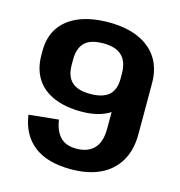

<svg xmlns="http://www.w3.org/2000/svg" viewBox="-107 -805 855 911"><g transform="rotate(15 321.0 -350.0)"><path d="M589 -232Q589 -156 557 -101.5Q525 -47 465.5 -18.5Q406 10 321 10Q206 10 140.5 -40.5Q75 -91 61 -188L207 -203Q215 -148 242.5 -119.5Q270 -91 321 -91Q378 -91 408.5 -123Q439 -155 439 -221V-482L589 -481ZM318 -710Q403 -710 464 -683Q525 -656 557 -605.5Q589 -555 589 -482L521 -469Q521 -373 462.5 -320Q404 -267 299 -267Q220 -267 163 -291.5Q106 -316 76.5 -363.5Q47 -411 47 -478V-498Q47 -566 79 -613Q111 -660 171.5 -685Q232 -710 318 -710ZM318 -607Q254 -607 226 -579Q198 -551 198 -496V-470Q198 -414 227 -386.5Q256 -359 318 -359Q379 -359 409 -385Q439 -411 439 -465V-490Q439 -549 409 -578Q379 -607 318 -607Z"/></g></svg>

Font: Pathway Extreme SemiCondensed
Style: Bold
Weight: 700
Width: 4
Version: Version 1.001;gftools[0.9.26]